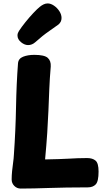

<svg xmlns="http://www.w3.org/2000/svg" viewBox="-20 -1095 626 1120"><path d="M85 -725Q87 -753 114.5 -764Q142 -775 180 -775Q239 -775 258.5 -757.5Q278 -740 276 -707Q270 -636 267.5 -574Q265 -512 262.5 -450Q260 -388 255.5 -319Q251 -250 243 -165Q291 -166 324 -167Q357 -168 382.5 -169.5Q408 -171 432.5 -172Q457 -173 488 -173Q520 -173 537.5 -158Q555 -143 555 -94Q555 -37 538.5 -19.5Q522 -2 492 -2Q423 -2 368 -1Q313 0 266.5 1.5Q220 3 180 4Q140 5 101 5Q79 5 63.5 -10.5Q48 -26 48 -48Q48 -71 50.5 -96.5Q53 -122 56.5 -146.5Q60 -171 61 -192Q71 -333 73.5 -470Q76 -607 85 -725ZM144 -832Q123 -832 102.5 -849Q82 -866 82 -888Q82 -896 84.5 -902.5Q87 -909 91 -915Q106 -938 128.5 -966Q151 -994 174 -1018.5Q197 -1043 212 -1055Q223 -1064 234.5 -1069.5Q246 -1075 258 -1075Q276 -1075 295 -1062Q314 -1049 326.5 -1029.5Q339 -1010 339 -990Q339 -967 321 -952Q308 -942 268 -914.5Q228 -887 186 -849Q167 -832 144 -832Z"/></svg>

Font: Playpen Sans ExtraBold
Style: Regular
Weight: 800
Designer: Laura Meseguer, Veronika Burian, José Scaglione
Foundry: TypeTogether
Version: Version 1.001